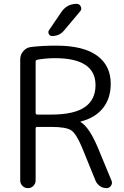

<svg xmlns="http://www.w3.org/2000/svg" viewBox="-20 -977 646 997"><path d="M165 -657V-391Q165 -382 174 -382H245Q364 -382 420 -420.5Q476 -459 476 -535Q476 -675 265 -675Q220 -675 174 -667Q165 -665 165 -657ZM85 -40V-668Q85 -693 101 -711.5Q117 -730 141 -733Q200 -740 272 -740Q412 -740 483.5 -688.5Q555 -637 555 -542Q555 -466 514.5 -415.5Q474 -365 399 -346Q398 -346 398 -344Q398 -343 399 -343Q442 -318 487 -213L559 -39Q565 -26 556.5 -13Q548 0 533 0Q514 0 498.5 -11Q483 -22 476 -39L406 -211Q376 -283 349.5 -300.5Q323 -318 245 -318H174Q165 -318 165 -310V-40Q165 -24 153.5 -12Q142 0 125 0Q108 0 96.5 -12Q85 -24 85 -40ZM299 -915Q328 -957 378 -957Q393 -957 399.5 -943Q406 -929 396 -918L313 -819Q289 -790 251 -790Q239 -790 233.5 -800.5Q228 -811 235 -821Z"/></svg>

Font: Rounded Mplus 1c
Style: Regular
Weight: 400
Version: Version 1.059.20150529